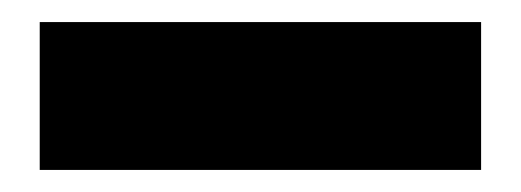

<svg xmlns="http://www.w3.org/2000/svg" viewBox="-20 -20 472 174"><path d="M16 0H416V134H16Z"/></svg>

Font: Oak Sans ExtraBold
Style: Regular
Weight: 800
Designer: Erik Kennedy, Walven
Foundry: Erik Kennedy, Walven
Version: Version 1.000